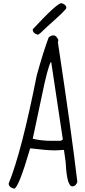

<svg xmlns="http://www.w3.org/2000/svg" viewBox="-20 -1125 519 1177"><path d="M309.6 -908.2Q324.2 -908.2 337.9 -879.9L335 -865.2Q419.9 -303.7 454.1 -9.8Q444.3 17.6 423.8 17.6Q389.6 17.6 382.8 -128.9L372.1 -206.1L318.4 -203.1Q267.6 -203.1 165 -215.8Q92.8 31.2 66.4 31.2H64.5Q33.2 22.5 33.2 0Q112.3 -193.4 205.1 -662.1Q245.1 -806.6 278.3 -895.5Q292 -908.2 309.6 -908.2ZM180.7 -274.4Q234.4 -261.7 293.9 -261.7H346.7Q357.4 -261.7 365.2 -270.5L293.9 -745.1H292Q272.5 -714.8 235.4 -532.2ZM356.4 -1105.5Q386.7 -1097.7 386.7 -1076.2Q386.7 -1065.4 269.5 -961.9Q219.7 -912.1 211.9 -912.1Q180.7 -919.9 180.7 -945.3Q329.1 -1105.5 356.4 -1105.5Z"/></svg>

Font: Sue Ellen Francisco
Style: Regular
Weight: 400
Designer: Kimberly Geswein
Foundry: Kimberly Geswein
Version: Version 1.002 2007